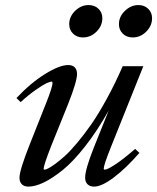

<svg xmlns="http://www.w3.org/2000/svg" viewBox="-20 -709 607 741"><path d="M491.7 -564.5Q468.8 -564.5 453.9 -579.1Q439 -593.8 439 -615.7Q439 -645 462.2 -667.2Q485.4 -689.5 514.2 -689.5Q537.1 -689.5 552 -675Q566.9 -660.6 566.9 -638.7Q566.9 -609.4 544.4 -586.9Q522 -564.5 491.7 -564.5ZM299.8 -564.5Q276.9 -564.5 262 -579.1Q247.1 -593.8 247.1 -615.7Q247.1 -645 270 -667.2Q293 -689.5 321.8 -689.5Q345.2 -689.5 360.1 -675Q375 -660.6 375 -638.7Q375 -609.4 352.5 -586.9Q330.1 -564.5 299.8 -564.5ZM89.8 11.2Q73.2 11.2 64.2 2.2Q55.2 -6.8 55.2 -23.4Q55.2 -52.2 96.2 -155.3L157.2 -309.1Q182.6 -372.6 182.6 -388.7Q182.6 -394 179.2 -394Q172.9 -394 159.2 -387.7Q145.5 -381.3 118.2 -362.3Q90.8 -343.3 59.6 -314.9L43.5 -330.6Q98.6 -389.2 154.3 -423.6Q210 -458 243.2 -458Q259.8 -458 268.6 -449Q277.3 -439.9 277.3 -423.3Q277.3 -394.5 242.7 -307.1L177.7 -146Q148.4 -70.8 148.4 -57.6Q148.4 -54.2 152.3 -54.2Q155.8 -54.2 165 -58.6Q174.3 -63 191.7 -75.4Q209 -87.9 229.7 -106.4Q250.5 -125 277.3 -157Q304.2 -189 331.8 -228.5Q359.4 -268.1 391.6 -326.7Q423.8 -385.3 453.6 -453.6H533.2L407.2 -139.2Q380.4 -71.8 380.4 -58.6Q380.4 -54.2 384.3 -54.2Q394 -54.2 424.8 -74.2Q455.6 -94.2 501.5 -134.3L518.1 -119.1Q467.3 -60.5 419.9 -24.7Q372.6 11.2 343.3 11.2Q327.1 11.2 317.9 2.2Q308.6 -6.8 308.6 -23.4Q308.6 -54.7 341.8 -138.7L399.4 -282.2Q355.5 -204.1 308.8 -144.5Q262.2 -85 221.7 -52.5Q181.2 -20 148.2 -4.4Q115.2 11.2 89.8 11.2Z"/></svg>

Font: Elstob 8pt Medium
Style: Italic
Weight: 500
Italic angle: -20°
Designer: Peter S. Baker
Version: Version 1.015